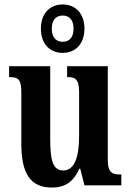

<svg xmlns="http://www.w3.org/2000/svg" viewBox="-20 -834 588 864"><path d="M262 -596C317 -596 360 -634 360 -705C360 -776 317 -814 262 -814C207 -814 164 -776 164 -705C164 -634 207 -596 262 -596ZM262 -646C236 -646 213 -662 213 -705C213 -748 236 -764 262 -764C289 -764 311 -748 311 -705C311 -662 289 -646 262 -646ZM214 10C271 10 310 -14 337 -75H341L360 0H526V-49H519C488 -49 465 -55 465 -114V-536H282V-487H285C316 -487 336 -480 336 -420V-223C336 -129 316 -67 265 -67C218 -67 206 -112 206 -207V-536H21V-487H24C64 -487 76 -475 76 -417V-187C76 -51 118 10 214 10Z"/></svg>

Font: Noto Serif Bengali ExtraCondensed
Style: Regular
Weight: 400
Width: 2
Designer: Juan Bruce, Universal Thirst, Indian Type Foundry and the Monotype Design Team.
Foundry: Monotype Imaging Inc.
Version: Version 2.003